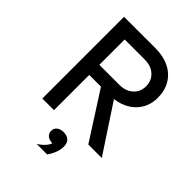

<svg xmlns="http://www.w3.org/2000/svg" viewBox="-290 -940 1329 1329"><g transform="rotate(45 375.0 -275.0)"><path d="M124 -800H432Q508 -800 565.5 -772Q623 -744 654.5 -691.5Q686 -639 686 -569Q686 -503 654 -452Q622 -401 564.5 -373Q507 -345 432 -345H238V0H124ZM340 -365H466L706 0H574ZM572 -568Q572 -623 534 -657.5Q496 -692 434 -692H238V-444H434Q496 -444 534 -478.5Q572 -513 572 -568ZM325 115Q325 90 343.5 75Q362 60 393 60Q424 60 442.5 75Q461 90 461 115Q461 140 442.5 155Q424 170 393 170Q362 170 343.5 155Q325 140 325 115ZM393 162V60Q428 60 446.5 78Q465 96 465 130Q465 159 453.5 190Q442 221 421 250H319Q354 227 373.5 203Q393 179 393 162Z"/></g></svg>

Font: Martian Mono Custom sWd Rg
Style: Regular
Weight: 400
Width: 6
Monospace: yes
Designer: Alex Havermale
Foundry: Evil Martians
Version: Version 1.000